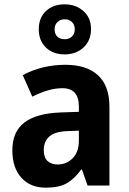

<svg xmlns="http://www.w3.org/2000/svg" viewBox="-20 -856 593 886"><path d="M281 -557Q380 -557 432.5 -508.5Q485 -460 485 -363V0H384L358 -74H355Q323 -30 287.5 -10Q252 10 191 10Q120 10 78.5 -36Q37 -82 37 -162Q37 -249 93 -291Q149 -333 259 -337L344 -340V-364Q344 -449 268 -449Q234 -449 199.5 -438.5Q165 -428 129 -410L85 -509Q126 -532 176.5 -544.5Q227 -557 281 -557ZM293 -251Q233 -249 207.5 -226Q182 -203 182 -164Q182 -129 199.5 -113Q217 -97 246 -97Q287 -97 315.5 -126Q344 -155 344 -207V-253ZM278 -605Q225 -605 192 -636.5Q159 -668 159 -721Q159 -774 192 -805Q225 -836 278 -836Q330 -836 365 -805Q400 -774 400 -722Q400 -669 365.5 -637Q331 -605 278 -605ZM279 -675Q299 -675 312 -687.5Q325 -700 325 -721Q325 -742 312 -754.5Q299 -767 279 -767Q259 -767 245.5 -754.5Q232 -742 232 -721Q232 -700 244 -687.5Q256 -675 279 -675Z"/></svg>

Font: Noto Sans Devanagari UI SemiCondensed
Style: Bold
Weight: 700
Width: 4
Designer: Jelle Bosma - Monotype Design Team
Foundry: Monotype Imaging Inc.
Version: Version 2.004; ttfautohint (v1.8.4.7-5d5b)